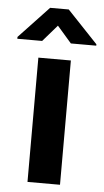

<svg xmlns="http://www.w3.org/2000/svg" viewBox="-88 -778 442 813"><g transform="rotate(5 132.5 -371.5)"><path d="M198.7 0H60.5V-528.3H198.7ZM300.3 -600.1H192.4L131.3 -670.4L70.3 -600.1H-35.2V-607.9L91.8 -742.7H170.9L300.3 -606Z"/></g></svg>

Font: RobotoCondensed-Bold
Style: Bold
Weight: 700
Designer: Google
Version: Version 2.001240; 2014